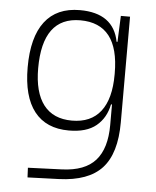

<svg xmlns="http://www.w3.org/2000/svg" viewBox="-54 -573 693 853"><g transform="rotate(5 293.0 -146.5)"><path d="M100.6 233.4 98.6 190.4 250 184.6Q352.1 180.7 399.2 127.4Q446.3 74.2 446.3 -30.3V-122.1H441.9Q429.7 -61 386.7 -25.6Q343.8 9.8 265.1 9.8Q163.6 9.8 111.1 -57.1Q58.6 -124 58.6 -253.9Q58.6 -388.7 111.8 -458Q165 -527.3 268.1 -527.3Q418 -527.3 442.4 -401.4H446.3L451.2 -517.6H492.2V-45.9Q492.2 92.3 431.9 158Q371.6 223.6 240.2 228.5ZM446.3 -261.2Q446.3 -482.4 273.9 -482.4Q105.5 -482.4 105.5 -253.9Q105.5 -146.5 148.4 -90.8Q191.4 -35.2 274.9 -35.2Q359.4 -35.2 402.8 -91.1Q446.3 -147 446.3 -255.9Z"/></g></svg>

Font: Cascadia Mono ExtraLight
Style: Regular
Weight: 200
Monospace: yes
Designer: Aaron Bell
Foundry: Saja Typeworks
Version: Version 2404.023; ttfautohint (v1.8.4)